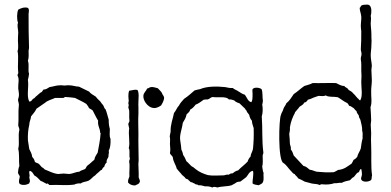

<svg xmlns="http://www.w3.org/2000/svg" viewBox="-20 -823 1738 853"><path d="M112 -64C123 -62 127 -52 132 -44C144 -38 152 -28 161 -19C170 -17 176 -11 184 -8C186 -3 191 -11 194 -6C197 -5 197 0 203 -1C238 -3 274 2 310 -3C318 -7 327 -9 339 -8C349 -16 362 -15 373 -20C385 -26 392 -38 403 -44C407 -49 412 -53 417 -57C423 -61 425 -67 433 -69C435 -75 438 -79 443 -82C445 -89 448 -97 454 -101C452 -114 459 -118 462 -127C461 -139 466 -143 463 -153C470 -166 472 -185 471 -206C465 -219 468 -232 468 -250C464 -265 463 -274 463 -291C458 -307 455 -323 449 -337C443 -341 442 -350 438 -356C433 -361 429 -367 425 -373C418 -379 411 -386 405 -394C395 -401 383 -406 376 -416L331 -438C317 -438 303 -444 288 -444C281 -445 274 -443 266 -443C259 -443 252 -445 246 -444C230 -444 215 -438 200 -436C192 -432 186 -425 173 -425C169 -420 167 -413 159 -411L143 -397C137 -394 135 -386 127 -384C122 -380 120 -371 110 -372C97 -396 109 -435 104 -468C106 -476 108 -485 109 -495C103 -513 111 -533 104 -553C109 -567 107 -585 107 -597C107 -602 109 -606 109 -610C107 -661 107 -713 107 -760C107 -769 112 -780 104 -788C88 -793 71 -786 61 -780C55 -767 54 -737 60 -722C55 -708 61 -693 61 -678C61 -672 60 -666 60 -660C58 -637 64 -612 58 -596C64 -568 57 -533 61 -503C63 -495 57 -495 58 -487C67 -472 60 -451 61 -430C62 -419 65 -408 64 -399C64 -391 60 -384 60 -378C62 -372 63 -364 64 -358C60 -326 64 -295 61 -266C62 -259 66 -254 66 -246C59 -218 68 -188 61 -162C67 -139 63 -108 66 -85C62 -77 61 -67 60 -57C60 -48 67 -46 68 -38C66 -29 62 -17 66 -8C72 0 91 0 101 -4C103 -7 111 -5 110 -11C116 -15 111 -29 110 -36C115 -44 106 -57 112 -64ZM416 -287C413 -263 425 -253 425 -233C427 -233 427 -232 427 -231C425 -200 419 -173 414 -145C408 -135 401 -126 399 -113C388 -105 380 -95 369 -88C364 -84 362 -76 358 -72C349 -68 339 -66 332 -60C318 -60 303 -51 287 -50C279 -50 271 -52 263 -52C254 -52 246 -50 238 -50C217 -52 200 -62 184 -68C178 -69 175 -74 172 -77C162 -80 159 -91 151 -96C147 -99 140 -99 135 -104C133 -113 129 -120 123 -126C122 -140 115 -150 110 -161L104 -200C103 -225 105 -248 110 -268C110 -283 117 -292 118 -306C126 -317 136 -326 142 -340L181 -367C192 -377 210 -381 225 -388H257C265 -386 265 -393 272 -392C286 -391 301 -390 313 -388C330 -379 349 -371 364 -361C367 -355 373 -351 375 -343C380 -339 387 -337 392 -332C400 -317 407 -301 416 -287Z M549 -12C556 -4 565 1 580 1C589 -4 600 -5 601 -17C604 -17 601 -19 601 -21C600 -27 597 -30 596 -36C597 -54 595 -71 595 -88C594 -95 596 -103 596 -110C596 -146 594 -188 595 -228C595 -259 593 -289 595 -318V-346C595 -353 594 -363 595 -373C595 -390 599 -408 591 -423C579 -427 566 -421 554 -420C548 -405 551 -386 552 -375C552 -371 550 -368 550 -365C550 -362 552 -359 552 -356C552 -353 550 -349 550 -346L554 -332C555 -318 553 -303 555 -288C556 -280 550 -278 550 -271L554 -252C549 -225 559 -189 552 -165C559 -155 552 -132 557 -119C557 -113 553 -111 554 -103C558 -84 553 -56 555 -39C552 -31 548 -24 549 -12ZM709 -385C710 -398 701 -401 700 -409C695 -418 687 -424 681 -431C672 -433 660 -438 650 -436C643 -435 640 -430 634 -430C629 -418 618 -411 617 -398C616 -389 620 -375 628 -365C636 -354 648 -344 664 -343C680 -342 696 -355 696 -355C696 -355 707 -372 709 -385Z M1102 -8C1109 -2 1120 -2 1129 0C1136 -4 1145 -6 1148 -14C1154 -26 1149 -44 1151 -55C1147 -62 1147 -74 1145 -83C1149 -98 1147 -112 1147 -129C1146 -137 1151 -139 1150 -146C1143 -199 1147 -251 1143 -306C1148 -321 1148 -344 1145 -359C1147 -363 1147 -370 1148 -375C1145 -391 1148 -414 1142 -427C1133 -434 1110 -437 1102 -427C1100 -420 1103 -410 1102 -400C1102 -389 1102 -374 1096 -369C1081 -373 1077 -390 1068 -402C1057 -405 1049 -411 1041 -416C1033 -422 1022 -425 1014 -432C1001 -431 991 -434 981 -436C943 -440 899 -440 869 -427C860 -426 852 -423 844 -421C829 -408 815 -395 798 -384C790 -375 781 -366 775 -354C766 -345 762 -331 753 -321C748 -294 737 -271 738 -238C736 -232 736 -224 734 -217C737 -207 735 -195 735 -183C736 -169 738 -156 735 -143C737 -134 746 -132 748 -123C750 -103 761 -92 765 -74C771 -66 778 -59 784 -52C789 -43 800 -39 805 -30C808 -27 816 -28 817 -23C821 -21 823 -17 827 -14C835 -14 838 -9 844 -8C847 -2 858 -5 861 0C874 -1 882 3 891 5C904 4 914 6 923 10C931 5 938 8 946 10C965 4 991 6 1009 0C1018 -4 1025 -9 1033 -14C1038 -16 1044 -15 1049 -17C1058 -23 1065 -30 1074 -36C1083 -46 1087 -62 1104 -64C1108 -48 1101 -22 1102 -8ZM1107 -254C1108 -219 1107 -193 1104 -162C1102 -149 1094 -141 1093 -127C1087 -122 1083 -114 1080 -105C1067 -91 1051 -80 1038 -66C1028 -64 1021 -59 1014 -53C1006 -53 1001 -51 997 -47C988 -48 982 -46 975 -44C949 -44 927 -41 904 -45C883 -51 865 -59 850 -71L839 -80C837 -82 835 -82 833 -83C825 -89 817 -100 808 -107C804 -117 800 -126 794 -134C792 -143 790 -151 786 -157C785 -172 783 -183 781 -197C776 -223 789 -250 792 -277C799 -289 806 -299 809 -315C815 -321 823 -326 825 -336C835 -341 842 -349 849 -358C863 -363 873 -372 885 -380C890 -380 895 -382 902 -381C911 -383 915 -390 924 -392C948 -388 985 -397 997 -381C1006 -382 1011 -380 1017 -378C1024 -377 1024 -371 1030 -370C1033 -367 1039 -366 1044 -364L1069 -340C1070 -334 1077 -333 1077 -326C1080 -321 1084 -318 1087 -313C1089 -303 1093 -293 1099 -287C1100 -273 1104 -264 1107 -254Z M1627 -22C1633 -25 1630 -37 1633 -44C1627 -83 1631 -135 1629 -175C1628 -194 1628 -212 1629 -231C1629 -244 1627 -257 1627 -269C1627 -276 1629 -281 1629 -288C1629 -307 1627 -327 1626 -347C1634 -368 1628 -393 1629 -419C1629 -435 1632 -451 1632 -466C1632 -481 1630 -497 1630 -512C1630 -519 1632 -525 1632 -531C1631 -547 1627 -561 1627 -577C1627 -592 1630 -607 1630 -622C1631 -635 1631 -649 1630 -660V-671C1630 -688 1627 -704 1627 -720C1627 -731 1630 -741 1627 -752C1631 -766 1632 -790 1622 -799C1617 -803 1611 -803 1603 -802C1596 -802 1587 -801 1583 -796C1583 -792 1580 -790 1578 -788C1578 -775 1584 -763 1585 -750C1586 -736 1583 -722 1583 -708C1583 -700 1584 -693 1585 -685C1585 -656 1585 -631 1583 -604C1583 -595 1587 -590 1586 -581C1586 -574 1582 -569 1583 -559C1586 -543 1585 -526 1585 -511C1585 -502 1586 -494 1586 -485C1586 -476 1585 -467 1585 -458C1585 -431 1592 -398 1581 -378C1578 -375 1574 -382 1572 -384C1568 -386 1566 -391 1562 -394C1557 -402 1549 -407 1544 -414C1538 -419 1530 -421 1526 -427C1523 -434 1513 -434 1510 -441C1494 -441 1485 -449 1473 -454C1441 -455 1404 -453 1369 -454C1358 -448 1345 -445 1332 -441C1316 -430 1302 -416 1285 -405C1275 -390 1266 -375 1252 -364C1249 -354 1242 -349 1239 -339C1237 -329 1230 -322 1228 -312C1219 -295 1214 -110 1239 -99C1253 -90 1261 -75 1272 -64C1278 -59 1281 -51 1290 -49C1291 -44 1296 -43 1298 -39C1302 -38 1302 -31 1306 -30C1316 -26 1325 -21 1334 -16C1345 -14 1354 -10 1364 -8C1375 -5 1390 -7 1399 -1C1404 -2 1407 -6 1414 -4C1431 -2 1451 -4 1465 -9C1478 -8 1486 -12 1499 -11C1509 -17 1521 -19 1534 -22C1539 -25 1542 -31 1547 -34C1559 -39 1560 -54 1574 -58C1578 -62 1577 -72 1585 -72C1587 -65 1588 -56 1588 -47C1587 -38 1582 -31 1585 -25C1591 -13 1616 -14 1627 -22ZM1581 -291C1584 -275 1590 -261 1589 -241C1593 -233 1590 -218 1591 -208C1587 -195 1585 -179 1583 -164C1579 -150 1570 -141 1567 -126C1563 -121 1558 -116 1551 -113C1549 -107 1545 -102 1542 -96C1524 -84 1509 -70 1482 -68C1476 -64 1470 -61 1463 -58C1433 -56 1416 -58 1388 -60C1377 -62 1368 -68 1356 -69C1347 -76 1340 -84 1328 -86C1314 -102 1299 -116 1285 -132C1282 -142 1278 -152 1272 -159C1274 -170 1269 -176 1268 -184C1268 -200 1266 -214 1265 -228C1267 -237 1269 -246 1268 -258C1272 -282 1280 -303 1290 -321C1290 -325 1293 -327 1295 -329C1298 -333 1301 -337 1306 -342C1308 -344 1308 -346 1310 -348C1317 -354 1328 -357 1331 -367C1340 -368 1344 -374 1348 -380C1356 -382 1365 -385 1372 -389C1380 -391 1387 -395 1395 -397C1408 -397 1417 -394 1427 -399C1442 -390 1461 -395 1481 -391C1495 -383 1507 -372 1523 -365C1526 -362 1529 -358 1531 -353C1540 -352 1544 -346 1551 -343C1555 -338 1559 -333 1564 -329C1565 -321 1570 -316 1574 -310C1574 -302 1578 -297 1581 -291Z"/></svg>

Font: FuturaRener
Style: Light
Weight: 300
Designer: BSozoo
Foundry: BSozoo
Version: Version 1.0